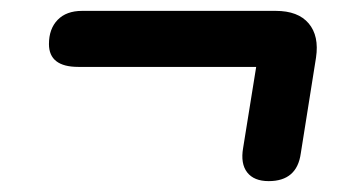

<svg xmlns="http://www.w3.org/2000/svg" viewBox="-20 -459 640 353"><path d="M474 -126Q447 -126 434.5 -142Q422 -158 427 -187L451 -336H124Q70 -336 70 -378Q70 -406 86 -422.5Q102 -439 131 -439H487Q528 -439 547.5 -416Q567 -393 561 -353L533 -177Q526 -126 474 -126Z"/></svg>

Font: Nunito ExtraBold
Style: Italic
Weight: 800
Italic angle: -9°
Designer: Vernon Adams
Foundry: Vernon Adams
Version: Version 3.601; ttfautohint (v1.8.2.53-6de2)